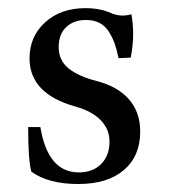

<svg xmlns="http://www.w3.org/2000/svg" viewBox="-20 -445 420 476"><path d="M173.8 11.2Q100.1 11.2 57.6 -19.5Q49.8 -48.8 49.8 -129.9H80.1Q98.6 -17.6 175.3 -17.6Q210.4 -17.6 231 -38.6Q251.5 -59.6 251.5 -93.8Q251.5 -124.5 229.7 -147Q208 -169.4 167.5 -180.7Q53.2 -212.4 53.2 -300.3Q53.2 -354.5 91.8 -389.6Q130.4 -424.8 191.9 -424.8Q228 -424.8 255.4 -412.6Q279.8 -401.9 305.7 -409.7Q310.1 -386.2 310.1 -359.9Q310.1 -334.5 304.2 -302.2L273.9 -300.8Q269.5 -322.3 264.2 -337.2Q258.8 -352.1 249.8 -366.5Q240.7 -380.9 226.6 -388.2Q212.4 -395.5 192.9 -395.5Q163.1 -395.5 144.3 -377.9Q125.5 -360.4 125.5 -328.1Q125.5 -294.9 150.4 -275.1Q175.3 -255.4 219.7 -244.1Q272 -230.5 299.8 -198.7Q327.6 -167 327.6 -118.7Q327.6 -58.1 287.1 -23.4Q246.6 11.2 173.8 11.2Z"/></svg>

Font: Elstob 18pt Medium
Style: Regular
Weight: 500
Designer: Peter S. Baker
Version: Version 1.015